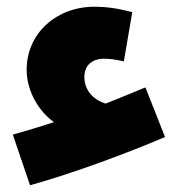

<svg xmlns="http://www.w3.org/2000/svg" viewBox="-20 -493 544 569"><path d="M69 56C192 22 352 -37 469 -87L411 -234C370 -217 331 -201 293 -186C249 -200 230 -232 230 -265C230 -300 254 -319 288 -319C303 -319 323 -317 347 -311L372 -457C333 -467 301 -473 259 -473C148 -473 59 -395 59 -286C59 -222 96 -162 140 -131C97 -117 57 -105 18 -94Z"/></svg>

Font: Noto Sans Arabic SemCond Blk
Style: Regular
Weight: 900
Width: 4
Designer: Monotype Design Team, Nadine Chahine, Nizar Qandah and Khaled Hosny
Foundry: Monotype Imaging Inc.
Version: Version 2.012